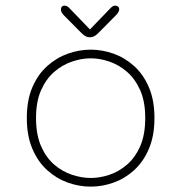

<svg xmlns="http://www.w3.org/2000/svg" viewBox="-20 -668 659 698"><path d="M310 10.5Q268 10.5 227 -4Q186 -18.5 152 -49Q118 -79.5 97.8 -126.8Q77.5 -174 77.5 -239Q77.5 -304 97.8 -351Q118 -398 152 -428.2Q186 -458.5 227 -473Q268 -487.5 310 -487.5Q351.5 -487.5 392.5 -473Q433.5 -458.5 467.2 -428.2Q501 -398 521.2 -351Q541.5 -304 541.5 -239Q541.5 -174 521.2 -126.8Q501 -79.5 467.2 -49Q433.5 -18.5 392.5 -4Q351.5 10.5 310 10.5ZM310 -21Q343 -21 377.5 -32.5Q412 -44 441.8 -69.5Q471.5 -95 489.8 -136.8Q508 -178.5 508 -239Q508 -298.5 489.8 -339.8Q471.5 -381 441.8 -406.8Q412 -432.5 377.5 -444.2Q343 -456 310 -456Q277 -456 242 -444.2Q207 -432.5 177.2 -406.8Q147.5 -381 129.2 -339.8Q111 -298.5 111 -239Q111 -178.5 129.2 -136.8Q147.5 -95 177.2 -69.5Q207 -44 242 -32.5Q277 -21 310 -21ZM401.5 -612.5 336.5 -547Q328.5 -539 321.5 -535.8Q314.5 -532.5 306.5 -532.5Q299 -532.5 292 -535.8Q285 -539 277 -547L212 -612.5Q201.5 -623 201.5 -634Q201.5 -640 205 -643.8Q208.5 -647.5 214.5 -647.5Q221.5 -647.5 225.8 -644.2Q230 -641 237.5 -633L307 -561L376 -632.5Q383.5 -640.5 388 -644Q392.5 -647.5 399 -647.5Q405.5 -647.5 409.5 -644Q413.5 -640.5 413.5 -635Q413.5 -624.5 401.5 -612.5Z"/></svg>

Font: Sono Monospace ExtraLight
Style: Regular
Weight: 250
Version: Version 2.112